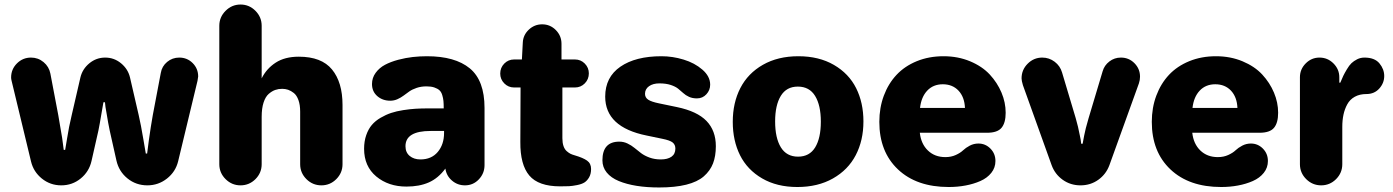

<svg xmlns="http://www.w3.org/2000/svg" viewBox="-20 -806 6115 843"><path d="M28.8 -465.8Q28.8 -502 54.4 -527.6Q80.1 -553.2 116.2 -553.2Q147.5 -553.2 171.4 -533.2Q195.3 -513.2 201.2 -482.9L235.8 -300.8Q247.1 -237.3 252.9 -200.2L259.8 -147.9H266.1L274.9 -200.2Q282.2 -248 294.9 -300.8L333 -465.8Q341.8 -502.9 372.3 -528.1Q402.8 -553.2 441.9 -553.2Q481 -553.2 511.5 -528.1Q542 -502.9 550.8 -465.8L588.9 -300.8Q598.6 -259.3 609.9 -191.9L620.1 -131.8H626L633.8 -191.9Q641.6 -248.5 650.9 -300.8L686 -485.8Q690.9 -515.1 713.9 -534.2Q736.8 -553.2 767.1 -553.2Q801.8 -553.2 825.9 -529.1Q850.1 -504.9 850.1 -470.2Q850.1 -468.8 847.2 -451.2L762.2 -98.1Q751 -51.8 713.1 -22Q675.3 7.8 627 7.8Q577.1 7.8 539.6 -22.7Q502 -53.2 491.2 -101.1L461.9 -231.9Q455.6 -260.7 446.8 -314.9Q442.4 -336.4 440.9 -356.9H434.1L426.8 -314.9Q417 -255.9 412.1 -232.9L381.8 -99.1Q371.1 -52.2 334.2 -22.2Q297.4 7.8 249 7.8Q200.7 7.8 163.8 -22Q127 -51.8 116.2 -97.2L32.2 -445.8Q31.7 -447.8 30.8 -451.7Q29.8 -455.6 29.3 -459.2Q28.8 -462.9 28.8 -465.8Z M942.9 -85V-692.9Q942.9 -731 970.5 -758.5Q998 -786.1 1036.1 -786.1Q1074.2 -786.1 1101.6 -758.5Q1128.9 -731 1128.9 -692.9V-461.9Q1149.9 -504.4 1190.2 -530.8Q1230.5 -557.1 1292 -557.1Q1391.6 -557.1 1437.7 -501Q1483.9 -444.8 1483.9 -345.2V-85Q1483.9 -46.9 1456.5 -19.5Q1429.2 7.8 1391.1 7.8Q1353 7.8 1325.4 -19.5Q1297.9 -46.9 1297.9 -85V-315.9Q1297.9 -345.7 1290.3 -366.7Q1282.7 -387.7 1270 -397.7Q1257.3 -407.7 1244.9 -411.9Q1232.4 -416 1218.8 -416Q1202.6 -416 1188.5 -411.1Q1174.3 -406.2 1159.9 -393.8Q1145.5 -381.3 1137.2 -355.7Q1128.9 -330.1 1128.9 -293V-85Q1128.9 -46.9 1101.6 -19.5Q1074.2 7.8 1036.1 7.8Q998 7.8 970.5 -19.5Q942.9 -46.9 942.9 -85Z M1578.6 -152.8Q1578.6 -185.5 1587.9 -212.4Q1597.2 -239.3 1612.5 -257.3Q1627.9 -275.4 1650.9 -288.8Q1673.8 -302.2 1697.3 -310.1Q1720.7 -317.9 1750.5 -322.5Q1780.3 -327.1 1805.4 -328.6Q1830.6 -330.1 1860.4 -330.1H1928.2Q1928.2 -350.1 1927 -362.8Q1925.8 -375.5 1921.6 -388.9Q1917.5 -402.3 1909.4 -409.7Q1901.4 -417 1887.2 -421.9Q1873 -426.8 1852.5 -426.8Q1829.1 -426.8 1809.6 -420.2Q1790 -413.6 1777.1 -404.5Q1764.2 -395.5 1752 -386.2Q1739.7 -377 1724.9 -370.4Q1710 -363.8 1693.4 -363.8Q1659.7 -363.8 1636.5 -384Q1613.3 -404.3 1613.3 -437Q1613.3 -464.4 1629.4 -486.3Q1645.5 -508.3 1670.4 -521.5Q1695.3 -534.7 1728.3 -543.5Q1761.2 -552.2 1792.5 -555.7Q1823.7 -559.1 1854.5 -559.1Q1978 -559.1 2042.7 -505.9Q2107.4 -452.6 2107.4 -332V-81.1Q2107.4 -44.9 2082.5 -18.6Q2057.6 7.8 2021.5 7.8Q1988.8 7.8 1964.4 -13.2Q1939.9 -34.2 1935.5 -65.9Q1904.3 -23.4 1862.8 -5.1Q1821.3 13.2 1764.6 13.2Q1685.5 13.2 1632.1 -31.2Q1578.6 -75.7 1578.6 -152.8ZM1760.3 -164.1Q1760.3 -136.7 1778.8 -121.3Q1797.4 -106 1825.7 -106Q1874.5 -106 1902.1 -138.9Q1929.7 -171.9 1929.7 -222.2V-231H1870.6Q1760.3 -231 1760.3 -164.1Z M2176.3 -482.9Q2176.3 -508.8 2194.1 -526.9Q2211.9 -544.9 2237.3 -544.9H2271.5L2275.4 -619.1Q2276.9 -652.3 2301.8 -675.8Q2326.7 -699.2 2360.4 -699.2Q2395.5 -699.2 2420.4 -674.1Q2445.3 -648.9 2445.3 -613.8V-544.9H2504.4Q2529.8 -544.9 2547.6 -526.9Q2565.4 -508.8 2565.4 -483.9Q2565.4 -458 2547.6 -439.9Q2529.8 -421.9 2504.4 -421.9H2449.2V-199.2Q2449.2 -179.2 2454.1 -164.8Q2459 -150.4 2468.3 -142.3Q2477.5 -134.3 2485.1 -130.6Q2492.7 -127 2503.4 -124Q2540 -113.3 2557.6 -100.8Q2575.2 -88.4 2575.2 -64Q2575.2 -42.5 2566.7 -27.6Q2558.1 -12.7 2546.4 -5.1Q2534.7 2.4 2513.9 6.6Q2493.2 10.7 2478.5 11.5Q2463.9 12.2 2439.5 12.2Q2344.2 12.2 2304 -35.4Q2263.7 -83 2264.6 -183.1L2265.6 -421.9H2237.3Q2211.9 -421.9 2194.1 -439.9Q2176.3 -458 2176.3 -482.9Z M2874 17.1Q2819.8 17.1 2775.4 10Q2731 2.9 2696.8 -11.2Q2662.6 -25.4 2643.8 -48.6Q2625 -71.8 2625 -102.1Q2625 -184.1 2699.2 -184.1Q2718.3 -184.1 2735.1 -176Q2752 -168 2765.9 -156.5Q2779.8 -145 2794.9 -133.5Q2810.1 -122.1 2832.3 -114Q2854.5 -106 2881.3 -106Q2911.1 -106 2928.2 -117.9Q2945.3 -129.9 2945.3 -153.8Q2945.3 -170.4 2933.6 -180.2Q2921.9 -189.9 2887.2 -196.8L2819.3 -210.9Q2637.2 -247.6 2637.2 -381.8Q2637.2 -467.3 2703.9 -513.2Q2770.5 -559.1 2884.3 -559.1Q2933.1 -559.1 2981.4 -544.4Q3029.8 -529.8 3064 -500.2Q3098.1 -470.7 3098.1 -434.1Q3098.1 -410.2 3081.5 -392.1Q3064.9 -374 3040 -374Q3020 -374 3005.1 -380.9Q2990.2 -387.7 2979.7 -397.5Q2969.2 -407.2 2957.3 -416.7Q2945.3 -426.3 2924.6 -433.1Q2903.8 -439.9 2875 -439.9Q2847.2 -439.9 2829.6 -427.5Q2812 -415 2812 -394Q2812 -377.4 2826.2 -368.2Q2840.3 -358.9 2874 -352.1L2952.1 -335.9Q3041 -317.4 3082 -274.9Q3123 -232.4 3123 -164.1Q3123 -120.6 3110.6 -88.4Q3098.1 -56.2 3070.1 -31.7Q3042 -7.3 2992.9 4.9Q2943.8 17.1 2874 17.1Z M3197.3 -271Q3197.3 -354.5 3230.5 -419.2Q3263.7 -483.9 3329.6 -521.5Q3395.5 -559.1 3485.4 -559.1Q3575.7 -559.1 3641.4 -521Q3707 -482.9 3739 -418.9Q3771 -355 3771 -272.9Q3771 -189.5 3737.3 -124.8Q3703.6 -60.1 3637.2 -22.5Q3570.8 15.1 3481 15.1Q3391.1 15.1 3326.2 -22.7Q3261.2 -60.5 3229.2 -124.5Q3197.3 -188.5 3197.3 -271ZM3383.3 -272.9Q3383.3 -200.2 3408.4 -159.2Q3433.6 -118.2 3483.9 -118.2Q3534.2 -118.2 3559.1 -158.9Q3584 -199.7 3584 -272Q3584 -343.8 3558.8 -384.8Q3533.7 -425.8 3482.9 -425.8Q3433.1 -425.8 3408.2 -385Q3383.3 -344.2 3383.3 -272.9Z M3840.8 -271Q3840.8 -333 3860.6 -386Q3880.4 -439 3916.3 -477.3Q3952.1 -515.6 4005.4 -537.4Q4058.6 -559.1 4122.6 -559.1Q4186 -559.1 4239.3 -536.9Q4292.5 -514.6 4325.7 -478.8Q4358.9 -442.9 4377.2 -399.4Q4395.5 -356 4395.5 -311Q4395.5 -266.6 4377.4 -244.9Q4359.4 -223.1 4313.5 -223.1H4018.6Q4023.9 -174.3 4054 -145.3Q4084 -116.2 4130.9 -116.2Q4156.2 -116.2 4176.5 -125.5Q4196.8 -134.8 4208.5 -146Q4220.2 -157.2 4237.8 -166.5Q4255.4 -175.8 4275.9 -175.8Q4306.6 -175.8 4328.6 -153.6Q4350.6 -131.3 4350.6 -99.1Q4350.6 -69.8 4332.5 -47.1Q4314.5 -24.4 4284.4 -11.2Q4254.4 2 4219.2 8.5Q4184.1 15.1 4145.5 15.1Q4004.4 15.1 3922.6 -62.3Q3840.8 -139.6 3840.8 -271ZM4019.5 -332H4216.8Q4214.8 -379.9 4188.5 -408Q4162.1 -436 4119.6 -436Q4077.6 -436 4051.3 -408.2Q4024.9 -380.4 4019.5 -332Z M4465.3 -461.9Q4465.3 -499.5 4492.2 -526.4Q4519 -553.2 4556.2 -553.2Q4586.4 -553.2 4610.6 -534.9Q4634.8 -516.6 4643.1 -487.8L4703.1 -287.1Q4713.9 -250 4721.2 -210.9Q4725.6 -192.4 4727.1 -174.8H4733.4Q4737.3 -197.8 4740.2 -210.9Q4745.1 -237.8 4759.3 -286.1L4821.3 -493.2Q4828.6 -519 4850.8 -536.1Q4873 -553.2 4901.4 -553.2Q4936.5 -553.2 4960.9 -528.6Q4985.4 -503.9 4985.4 -469.2Q4985.4 -454.6 4980.5 -439.9L4851.1 -81.1Q4836.4 -41 4802.2 -16.6Q4768.1 7.8 4724.1 7.8Q4680.2 7.8 4646 -16.6Q4611.8 -41 4597.2 -81.1L4471.2 -432.1Q4465.3 -451.7 4465.3 -461.9Z M5037.1 -271Q5037.1 -333 5056.9 -386Q5076.7 -439 5112.5 -477.3Q5148.4 -515.6 5201.7 -537.4Q5254.9 -559.1 5318.8 -559.1Q5382.3 -559.1 5435.5 -536.9Q5488.8 -514.6 5522 -478.8Q5555.2 -442.9 5573.5 -399.4Q5591.8 -356 5591.8 -311Q5591.8 -266.6 5573.7 -244.9Q5555.7 -223.1 5509.8 -223.1H5214.8Q5220.2 -174.3 5250.2 -145.3Q5280.3 -116.2 5327.1 -116.2Q5352.5 -116.2 5372.8 -125.5Q5393.1 -134.8 5404.8 -146Q5416.5 -157.2 5434.1 -166.5Q5451.7 -175.8 5472.2 -175.8Q5502.9 -175.8 5524.9 -153.6Q5546.9 -131.3 5546.9 -99.1Q5546.9 -69.8 5528.8 -47.1Q5510.7 -24.4 5480.7 -11.2Q5450.7 2 5415.5 8.5Q5380.4 15.1 5341.8 15.1Q5200.7 15.1 5118.9 -62.3Q5037.1 -139.6 5037.1 -271ZM5215.8 -332H5413.1Q5411.1 -379.9 5384.8 -408Q5358.4 -436 5315.9 -436Q5273.9 -436 5247.6 -408.2Q5221.2 -380.4 5215.8 -332Z M5687.5 -85V-466.8Q5687.5 -502 5712.9 -527.6Q5738.3 -553.2 5773.4 -553.2Q5809.1 -553.2 5834.7 -527.6Q5860.4 -502 5860.4 -466.8V-442.9H5864.7Q5872.6 -461.9 5877.9 -473.1Q5883.3 -484.4 5893.6 -501.7Q5903.8 -519 5913.8 -528.6Q5923.8 -538.1 5938.7 -545.7Q5953.6 -553.2 5970.7 -553.2Q6015.6 -553.2 6036.6 -527.8Q6057.6 -502.4 6057.6 -472.2Q6057.6 -441.4 6035.9 -417.2Q6014.2 -393.1 5979.5 -393.1Q5949.7 -393.1 5928.2 -381.1Q5906.7 -369.1 5895.3 -347.9Q5883.8 -326.7 5878.7 -302.5Q5873.5 -278.3 5873.5 -249V-85Q5873.5 -46.9 5846.2 -19.5Q5818.8 7.8 5780.8 7.8Q5742.7 7.8 5715.1 -19.5Q5687.5 -46.9 5687.5 -85Z"/></svg>

Font: Jellee Roman
Style: Bold
Weight: 700
Designer: Alfredo Marco Pradil
Foundry: Alfredo Marco Pradil and JAM Design
Version: Version 1.000